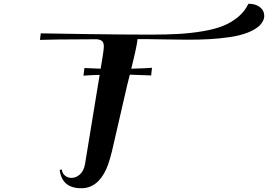

<svg xmlns="http://www.w3.org/2000/svg" viewBox="-20 -1002 1440 1032"><path d="M312 -91.3Q314.5 -70.3 329.3 -58.1Q344.2 -45.9 364.3 -45.9Q389.2 -45.9 409.9 -64.9Q430.7 -84 437 -120.1L515.6 -599.6Q465.3 -598.1 434.6 -595.7L428.7 -595.2L433.6 -636.2H438Q480 -633.8 521 -632.8L531.2 -694.8Q538.1 -736.8 538.1 -751.5Q538.1 -771.5 529.5 -780.3Q521 -789.1 499.5 -791Q231.9 -790 194.8 -787.6L199.2 -822.8Q222.2 -821.8 445.3 -818.8Q668.5 -815.9 787.1 -815.9Q874 -815.9 939.5 -819.6Q1004.9 -823.2 1069.1 -834Q1133.3 -844.7 1178.5 -862.8Q1223.6 -880.9 1259.5 -910.6Q1295.4 -940.4 1315.4 -981.9Q1353.5 -981.9 1377 -963.6Q1400.4 -945.3 1400.4 -915.5Q1400.4 -891.6 1376.5 -865.7Q1352.1 -842.3 1310.1 -826.2Q1268.1 -810.1 1212.9 -802.2Q1157.7 -794.4 1105.5 -791.5Q1053.2 -788.6 989.3 -788.6Q946.3 -788.6 875.2 -790Q804.2 -791.5 780.3 -791.5H719.2Q715.8 -753.9 685.5 -632.8Q761.7 -634.8 791 -637.2L796.9 -637.7L792.5 -596.2L787.6 -596.7Q696.8 -600.1 677.7 -600.6Q666.5 -558.1 663.1 -542L591.3 -230.5Q571.3 -137.2 550.8 -92.3Q503.9 9.8 417 9.8Q313 9.8 300.8 -88.9Z"/></svg>

Font: QumpellkaNo12
Style: Regular
Weight: 500
Designer: gluk (gluksza@wp.pl)
Foundry: gluk (gluksza@wp.pl)
Version: Version 00.480